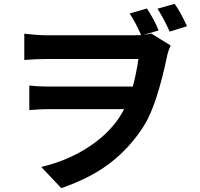

<svg xmlns="http://www.w3.org/2000/svg" viewBox="-20 -887 1040 996"><path d="M950 -751 860 -723Q834 -783 797 -842L886 -867Q917 -824 950 -751ZM803 -729 724 -706Q752 -710 765 -713L865 -651Q852 -620 849 -606Q794 -341 727 -235Q657 -124 555.5 -44.5Q454 35 298 89L194 -21Q323 -51 429.5 -118Q536 -185 597 -275Q610 -294 624 -321H235Q192 -321 132 -316V-443Q182 -438 230 -438H669Q688 -509 698 -581H221Q174 -581 106 -576V-712Q178 -704 220 -704H674Q699 -704 712 -705Q684 -769 653 -817L742 -843Q781 -784 803 -729Z"/></svg>

Font: Noto Sans Korean Bold
Style: Bold
Weight: 700
Designer: Ryoko NISHIZUKA  (kana & ideographs); Paul D. Hunt (Latin, Greek & Cyrillic); Wenlong ZHANG  (bopomofo); Sandoll Communi
Foundry: Adobe Systems Incorporated
Version: Version 1.000;PS 1;hotconv 1.0.78;makeotf.lib2.5.61930